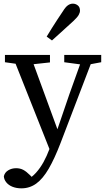

<svg xmlns="http://www.w3.org/2000/svg" viewBox="-20 -781 577 1049"><path d="M97 248Q70 248 48.5 239.5Q27 231 14.5 215.5Q2 200 1 182Q6 161 25 149.5Q44 138 68 138Q90 138 107 147Q124 156 144 176L174 207L138 225L122 206Q153 189 176.5 163Q200 137 218 104Q236 71 249 36L265 -8L273 -14L359 -266L436 -481H495L311 0Q278 86 246 141Q214 196 178 222Q142 248 97 248ZM260 58 46 -481H145L297 -66L309 -49ZM7 -441V-481H253V-440L134 -427H106ZM331 -441V-481H533V-441L458 -427H435ZM235 -581Q249 -605 263.5 -627.5Q278 -650 293 -673.5Q308 -697 324 -720Q338 -743 351 -752Q364 -761 378 -761Q393 -761 405 -751.5Q417 -742 417 -723Q417 -712 410 -699.5Q403 -687 383 -668Q363 -650 343.5 -632Q324 -614 304 -596Q284 -578 264 -560Z"/></svg>

Font: Source Serif 4 18pt
Style: Regular
Weight: 400
Designer: Frank Grießhammer
Foundry: Adobe Systems Incorporated
Version: Version 4.004;hotconv 1.0.116;makeotfexe 2.5.65601